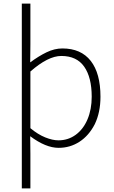

<svg xmlns="http://www.w3.org/2000/svg" viewBox="-20 -814 640 1074"><path d="M102 -794H150V-566L149 -465Q196 -500 240.5 -521.5Q285 -543 329 -543Q433 -543 487.5 -473.5Q542 -404 542 -273Q542 -185 510 -119Q477 -55 424.5 -21Q372 13 308 13Q236 13 149 -52L150 46V240H102ZM493 -273Q493 -381 451 -441Q409 -501 323 -501Q249 -501 150 -414V-97Q192 -62 233 -45.5Q274 -29 307 -29Q361 -29 403.5 -60Q446 -91 469.5 -146.5Q493 -202 493 -273Z"/></svg>

Font: Merged Yaku Han JP ExtraLight
Style: Regular
Weight: 250
Designer: Ryoko NISHIZUKA 西塚涼子 (kana, bopomofo & ideographs); Paul D. Hunt (Latin, Greek & Cyrillic); Sandoll Communications 산돌커뮤니
Foundry: Adobe
Version: Version 2.004